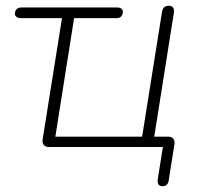

<svg xmlns="http://www.w3.org/2000/svg" viewBox="-20 -510 696 666"><path d="M527 113 545 0H151Q138 0 132 -7Q126 -14 128 -27L195 -447H52Q42 -447 36 -452.5Q30 -458 32 -466Q35 -484 54 -484H386Q397 -484 402 -479Q407 -474 406 -466Q403 -447 384 -447H237L172 -36H473L542 -469Q545 -490 566 -490Q576 -490 580.5 -483.5Q585 -477 583 -465L513 -23L496 -36H562Q575 -36 581 -29Q587 -22 585 -9L565 117Q562 136 543 136Q534 136 530 130Q526 124 527 113Z"/></svg>

Font: SN Pro Thin
Style: Italic
Weight: 200
Italic angle: -9°
Designer: Tobias Whetton
Foundry: Supernotes
Version: Version 1.003;Glyphs 3.3 (3324)